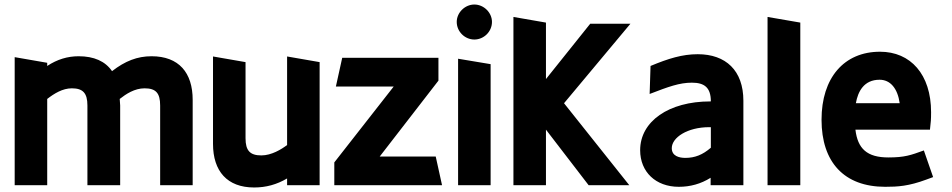

<svg xmlns="http://www.w3.org/2000/svg" viewBox="-20 -820 4214 850"><path d="M689 -353V0H833V-378C833 -498 772 -571 651 -571C588 -571 534 -550 476 -505C446 -549 396 -571 328 -571C279 -571 233 -557 189 -528V-542L45 -567V0H189V-382C220 -406 257 -429 298 -429C347 -429 367 -408 367 -353V0H512V-353L510 -382C538 -404 576 -429 620 -429C670 -429 689 -408 689 -353Z M1105 10C1158 10 1205 -3 1251 -30V0H1395V-545L1251 -570V-178C1226 -159 1182 -132 1137 -132C1087 -132 1067 -153 1067 -208V-545L923 -570V-183C923 -62 986 10 1105 10Z M1460 0H1937L1909 -127H1661L1921 -463V-564H1495L1467 -437H1723L1460 -101Z M2008 0H2152V-536L2008 -560ZM2002 -723C2002 -680 2038 -645 2080 -645C2122 -645 2158 -680 2158 -723C2158 -764 2122 -800 2080 -800C2038 -800 2002 -764 2002 -723Z M2586 0H2766L2477 -363L2771 -715H2593L2397 -470V-720L2253 -745V0H2397V-246Z M2985 7C3036 7 3083 -6 3126 -33V0H3271V-374C3271 -508 3193 -580 3069 -580C3001 -580 2939 -561 2860 -528L2856 -404C2939 -436 2988 -454 3043 -454C3099 -454 3127 -432 3127 -371H3124C2941 -371 2814 -283 2814 -155C2814 -59 2883 7 2985 7ZM2954 -164C2954 -211 3023 -257 3120 -257H3127V-166C3091 -135 3057 -121 3014 -121C2987 -121 2954 -129 2954 -164Z M3378 0H3523V-720L3378 -745Z M3899 7C3955 7 4003 4 4081 -25L4111 -36L4070 -154C4012 -133 3985 -123 3913 -123C3818 -123 3777 -162 3767 -246H4097C4101 -281 4102 -290 4102 -323C4102 -491 4011 -591 3876 -591C3716 -591 3617 -475 3617 -290C3617 -102 3717 7 3899 7ZM3769 -363C3778 -414 3804 -467 3874 -467C3922 -467 3954 -428 3963 -363Z"/></svg>

Font: All Genders v4
Style: Bold
Weight: 700
Designer: Rassam Alawdi
Foundry: Rassam Art
Version: Version 3.100;FEAKit 1.0